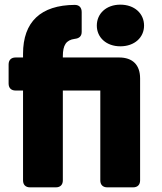

<svg xmlns="http://www.w3.org/2000/svg" viewBox="-20 -805 697 825"><path d="M79 -574V-558H47C28 -558 17 -547 17 -528V-446C17 -427 28 -416 47 -416H79V-30C79 -11 90 0 109 0H220C239 0 250 -11 250 -30V-416H411V-30C411 -11 422 0 441 0H552C571 0 582 -11 582 -30V-468C582 -526 550 -558 492 -558H250V-563C250 -611 264 -633 301 -638C320 -640 331 -649 331 -668V-753C331 -772 321 -784 301 -784C155 -783 79 -711 79 -574ZM396 -695C396 -644 437 -606 497 -606C558 -606 599 -644 599 -695C599 -747 558 -785 497 -785C437 -785 396 -747 396 -695Z"/></svg>

Font: Arvore Sans
Style: Bold
Weight: 700
Designer: Jonny Pinhorn (Latin) Dan Schunck (customization for Arvore)
Version: Version 1.000;Glyphs 3.3 (3305)